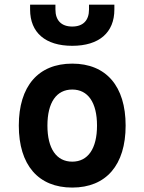

<svg xmlns="http://www.w3.org/2000/svg" viewBox="-20 -803 626 832"><path d="M293 9.8C439.9 9.8 524.4 -87.9 524.4 -258.8C524.4 -429.7 439.9 -527.3 293 -527.3C146 -527.3 61.5 -429.7 61.5 -258.8C61.5 -87.9 146 9.8 293 9.8ZM293 -102.5C224.6 -102.5 185.5 -159.2 185.5 -258.8C185.5 -358.9 224.6 -415 293 -415C361.3 -415 400.4 -358.9 400.4 -258.8C400.4 -159.2 361.3 -102.5 293 -102.5ZM293 -604.5C409.2 -604.5 475.6 -661.6 475.6 -761.7V-782.7H365.7V-761.7C365.7 -714.4 339.8 -688 293 -688C246.1 -688 220.2 -714.4 220.2 -761.7V-782.7H110.4V-761.7C110.4 -661.6 176.8 -604.5 293 -604.5Z"/></svg>

Font: Cascadia Code PL SemiBold
Style: Regular
Weight: 600
Monospace: yes
Designer: Aaron Bell
Foundry: Saja Typeworks
Version: Version 2404.023